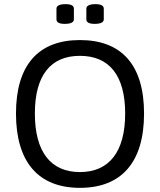

<svg xmlns="http://www.w3.org/2000/svg" viewBox="-20 -899 771 925"><path d="M296 -879C264 -879 252 -870 252 -857V-806C252 -792 264 -784 292 -784C324 -784 336 -793 336 -806V-857C336 -871 324 -879 296 -879ZM440 -879C408 -879 396 -870 396 -857V-806C396 -792 408 -784 436 -784C468 -784 480 -793 480 -806V-857C480 -871 468 -879 440 -879ZM365 -706C165 -706 57 -586 57 -352C57 -118 165 6 365 6C566 6 674 -118 674 -352C674 -586 566 -706 365 -706ZM365 -630C506 -630 583 -536 583 -352C583 -168 506 -70 365 -70C224 -70 148 -168 148 -352C148 -536 224 -630 365 -630Z"/></svg>

Font: Asap
Style: Regular
Weight: 400
Designer: Pablo Cosgaya
Foundry: Pablo Cosgaya
Version: Version 1.007;PS 001.007;hotconv 1.0.70;makeotf.lib2.5.58329